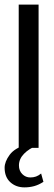

<svg xmlns="http://www.w3.org/2000/svg" viewBox="-36 -640 233 831"><path d="M45 -620H131V0H45ZM70 171Q33 171 8.5 148.5Q-16 126 -16 86Q-16 60 5.5 30.5Q27 1 78 -14L124 -10Q90 3 68 25.5Q46 48 46 76Q46 99 60.5 113.5Q75 128 95 128Q109 128 120 124Q131 120 142 111L152 147Q132 160 112 165.5Q92 171 70 171Z"/></svg>

Font: Smooch Sans Thin SemiBold
Style: Regular
Weight: 600
Version: Version 1.010